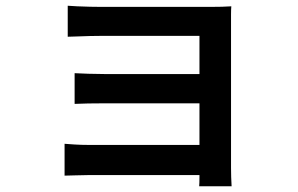

<svg xmlns="http://www.w3.org/2000/svg" viewBox="-20 -580 1040 669"><path d="M216 -560Q228 -559 249.5 -558Q271 -557 294 -556.5Q317 -556 333 -556Q356 -556 393.5 -556Q431 -556 476 -556Q521 -556 566 -556Q611 -556 650 -556Q689 -556 714 -556Q732 -556 753.5 -556.5Q775 -557 786 -558Q785 -548 785 -529.5Q785 -511 785 -495Q785 -485 785 -450.5Q785 -416 785 -366Q785 -316 785 -260.5Q785 -205 785 -151.5Q785 -98 785 -56.5Q785 -15 785 5Q785 17 785.5 37Q786 57 787 69H674Q675 58 675 37Q675 16 675 0Q675 -25 675 -66Q675 -107 675 -156Q675 -205 675 -254Q675 -303 675 -345.5Q675 -388 675 -417.5Q675 -447 675 -455Q666 -455 642 -455Q618 -455 586 -455Q554 -455 518 -455Q482 -455 446.5 -455Q411 -455 381.5 -455Q352 -455 333 -455Q317 -455 293.5 -454.5Q270 -454 248.5 -453Q227 -452 216 -452ZM240 -325Q259 -324 288 -323Q317 -322 344 -322Q356 -322 387 -322Q418 -322 459.5 -322Q501 -322 544.5 -322Q588 -322 627.5 -322Q667 -322 694 -322Q721 -322 728 -322V-220Q721 -220 694 -220Q667 -220 627.5 -220Q588 -220 544.5 -220Q501 -220 459.5 -220Q418 -220 387.5 -220Q357 -220 344 -220Q317 -220 287.5 -219.5Q258 -219 240 -218ZM205 -79Q217 -78 240 -76.5Q263 -75 290 -75Q305 -75 340 -75Q375 -75 420.5 -75Q466 -75 515.5 -75Q565 -75 609.5 -75Q654 -75 686 -75Q718 -75 729 -75V30Q716 30 683 30Q650 30 605 30Q560 30 511.5 30Q463 30 418 30Q373 30 339 30Q305 30 290 30Q268 30 242.5 31Q217 32 205 32Z"/></svg>

Font: Noto Sans SC Thin SemiBold
Style: Regular
Weight: 600
Version: Version 2.004-H2;hotconv 1.0.118;makeotfexe 2.5.65603